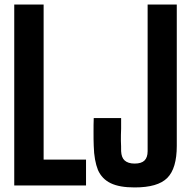

<svg xmlns="http://www.w3.org/2000/svg" viewBox="-20 -820 836 849"><path d="M43 0H360.4V-114.3H172.9V-799.8H43V0ZM575.2 8.8C643.6 8.8 691.4 -4.9 719.7 -33.2C748 -61.5 761.7 -109.4 761.7 -174.8V-799.8H632.8V-151.4C632.8 -132.8 627.9 -119.1 619.1 -110.4C610.4 -101.6 595.7 -96.7 575.2 -96.7C555.7 -96.7 541 -101.6 531.2 -110.4C521.5 -119.1 516.6 -132.8 515.6 -151.4C515.6 -165 515.6 -180.7 514.6 -197.3C514.6 -214.8 514.6 -232.4 515.6 -251V-297.9H394.5C393.6 -278.3 393.6 -257.8 393.6 -235.4C393.6 -213.9 393.6 -193.4 394.5 -174.8C395.5 -130.9 402.3 -95.7 413.1 -68.4C424.8 -42 443.4 -22.5 469.7 -9.8C496.1 2.9 531.2 8.8 575.2 8.8Z"/></svg>

Font: Yellow Ladder Regular
Style: Regular
Weight: 400
Designer: Zima Creative
Version: Version 2.002